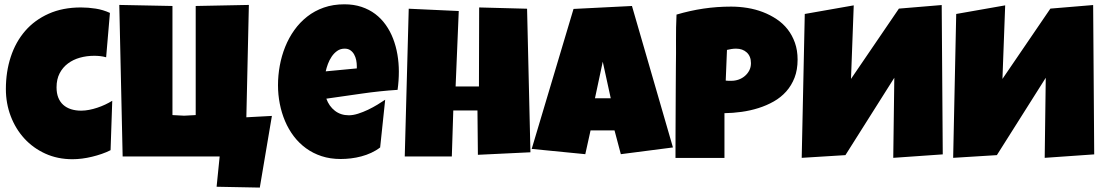

<svg xmlns="http://www.w3.org/2000/svg" viewBox="-20 -727 5136 892"><path d="M490.7 -667 473.1 -460.9Q459 -464.8 445.3 -466.3Q431.6 -467.8 417.5 -467.8Q382.8 -467.8 351.3 -459Q319.8 -450.2 295.7 -432.1Q271.5 -414.1 257.1 -386.5Q242.7 -358.9 242.7 -321.3Q242.7 -293.9 250.7 -273.7Q258.8 -253.4 273.7 -240Q288.6 -226.6 309.8 -219.7Q331.1 -212.9 356.9 -212.9Q375 -212.9 394 -216.6Q413.1 -220.2 432.1 -226.6Q451.2 -232.9 468.8 -241.2Q486.3 -249.5 501.5 -258.8L493.7 -29.3Q474.6 -19.5 452.6 -12Q430.7 -4.4 407.5 1.2Q384.3 6.8 361.1 9.8Q337.9 12.7 316.9 12.7Q247.6 12.7 190.7 -13.2Q133.8 -39.1 93 -83.7Q52.2 -128.4 29.8 -187.5Q7.3 -246.6 7.3 -313.5Q7.3 -393.6 30 -462.9Q52.7 -532.2 96.9 -583.3Q141.1 -634.3 206.3 -663.3Q271.5 -692.4 356 -692.4Q389.6 -692.4 424.3 -687Q459 -681.6 490.7 -667Z M1000.5 0H549.8L534.2 -704.1L781.2 -699.2V-192.4L835.4 -189.5L889.2 -192.4V-699.2L1136.2 -704.1L1124.5 -182.1L1243.2 -188.5L1187 144.5L986.3 140.6Z M1833 -394.5Q1833 -352.1 1827.1 -309.6Q1743.7 -304.2 1661.1 -292.2Q1578.6 -280.3 1496.1 -268.6Q1508.8 -233.4 1535.9 -212.4Q1563 -191.4 1600.6 -191.4Q1620.1 -191.4 1643.3 -198.7Q1666.5 -206.1 1689.5 -217Q1712.4 -228 1733.4 -240.7Q1754.4 -253.4 1769.5 -263.7L1746.1 -42Q1727.1 -27.3 1704.8 -17.1Q1682.6 -6.8 1658.7 -0.5Q1634.8 5.9 1610.4 8.8Q1585.9 11.7 1562.5 11.7Q1514.2 11.7 1474.1 -1.5Q1434.1 -14.6 1401.6 -38.3Q1369.1 -62 1344.7 -94.2Q1320.3 -126.5 1304.2 -164.6Q1288.1 -202.6 1279.8 -245.1Q1271.5 -287.6 1271.5 -331.1Q1271.5 -376.5 1279.8 -421.9Q1288.1 -467.3 1304.9 -509.3Q1321.8 -551.3 1347.4 -587.2Q1373 -623 1407.2 -649.9Q1441.4 -676.8 1484.6 -691.9Q1527.8 -707 1580.1 -707Q1623.5 -707 1659.4 -695.1Q1695.3 -683.1 1723.4 -661.9Q1751.5 -640.6 1772.2 -611.3Q1793 -582 1806.4 -547.1Q1819.8 -512.2 1826.4 -473.4Q1833 -434.6 1833 -394.5ZM1637.7 -419.9Q1637.7 -433.6 1634.8 -448Q1631.8 -462.4 1625.2 -474.1Q1618.7 -485.8 1607.9 -493.4Q1597.2 -501 1581.1 -501Q1561.5 -501 1546.6 -490.5Q1531.7 -480 1521 -464.1Q1510.3 -448.2 1503.4 -429.7Q1496.6 -411.1 1493.2 -395.5L1637.7 -409.2Z M2444.3 -19.5 2200.2 -7.8 2198.2 -213.9H2085.9L2079.1 0H1860.4L1878.9 -686.5L2111.3 -675.8L2096.7 -325.2H2205.1L2206.1 -692.4L2428.7 -686.5Z M3106.4 -42 2864.3 -10.7 2835 -121.1H2723.6L2699.2 -10.7L2450.2 -35.2L2644.5 -685.5L2916 -699.2ZM2817.4 -270.5 2780.3 -440.4 2744.1 -270.5Z M3685.5 -450.2Q3685.5 -402.8 3671.4 -366.2Q3657.2 -329.6 3632.6 -302Q3607.9 -274.4 3574.7 -255.6Q3541.5 -236.8 3503.7 -224.9Q3465.8 -212.9 3425.3 -207.3Q3384.8 -201.7 3345.7 -201.2V6.8H3118.2Q3118.2 -48.8 3118.4 -101.6Q3118.7 -154.3 3118.9 -206.3Q3119.1 -258.3 3119.4 -311Q3119.6 -363.8 3120.1 -419.9Q3121.1 -479.5 3120.6 -539.1Q3120.1 -598.6 3123 -659.2Q3185.5 -677.7 3248 -687Q3310.5 -696.3 3377 -696.3Q3414.6 -696.3 3452.1 -690.2Q3489.7 -684.1 3524.2 -670.9Q3558.6 -657.7 3588.1 -637.9Q3617.7 -618.2 3639.2 -590.8Q3660.6 -563.5 3673.1 -528.3Q3685.5 -493.2 3685.5 -450.2ZM3468.8 -433.6Q3468.8 -465.3 3449.5 -483.2Q3430.2 -501 3399.4 -501Q3389.2 -501 3378.2 -499.3Q3367.2 -497.6 3357.4 -495.1L3351.6 -352.5Q3358.4 -351.6 3364.7 -351.6Q3371.1 -351.6 3377.9 -351.6Q3395.5 -351.6 3411.9 -357.4Q3428.2 -363.3 3440.9 -374.3Q3453.6 -385.3 3461.2 -400.1Q3468.8 -415 3468.8 -433.6Z M4129.9 6.3 4134.8 -365.7 3907.7 -6.3 3704.6 6.3 3718.8 -662.1 3946.3 -702.1 3933.6 -360.4 4156.2 -687 4355 -703.6 4359.9 -9.8Z M4833.5 6.3 4838.4 -365.7 4611.3 -6.3 4408.2 6.3 4422.4 -662.1 4649.9 -702.1 4637.2 -360.4 4859.9 -687 5058.6 -703.6 5063.5 -9.8Z"/></svg>

Font: Luckiest Guy RUS-BEL-UKR
Style: Regular
Weight: 400
Designer: Astigmatic (AOETI)
Foundry: Astigmatic (AOETI)
Version: Version 1.00 March 11, 2019, initial release